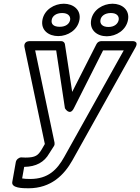

<svg xmlns="http://www.w3.org/2000/svg" viewBox="-20 -774 754 1032"><path d="M110 123C174 122 218 98 245 50L270 11C274 5 274 -3 273 -8L169 -503H282L329 -192C329 -192 355 -148 377 -192L534 -503H645L325 70C287 138 239 188 142 188C125 188 109 187 99 185ZM133 238C255 238 325 166 369 88L708 -519C729 -556 690 -553 690 -553H524C514 -553 503 -547 498 -536L368 -280L329 -536C328 -545 320 -553 309 -553H142C102 -553 112 -519 112 -519L221 0L203 31C185 60 172 73 117 73C112 73 103 72 94 72C83 72 68 82 65 97L46 204C40 237 101 238 133 238ZM301 -630C266 -630 254 -646 258 -667C261 -687 281 -704 314 -704C346 -704 360 -687 357 -667C353 -646 334 -630 301 -630ZM293 -580C344 -580 397 -612 407 -667C417 -721 374 -754 323 -754C272 -754 218 -722 208 -667C198 -611 242 -580 293 -580ZM563 -629C530 -629 516 -646 520 -667C523 -687 543 -704 576 -704C608 -704 621 -687 618 -667C614 -646 595 -629 563 -629ZM554 -579C605 -579 658 -612 668 -667C678 -721 636 -754 585 -754C534 -754 480 -722 470 -667C460 -612 502 -579 554 -579Z"/></svg>

Font: Asimov
Style: WidOuIt
Weight: 500
Designer: Google
Version: Version 2.000980; 2014